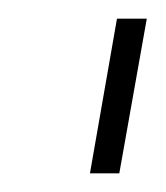

<svg xmlns="http://www.w3.org/2000/svg" viewBox="-20 -695 178 206"><path d="M76.5 -509 105.5 -675H137.5L108 -509Z"/></svg>

Font: Anybody ExtraExpanded ExtraLight
Style: Italic
Weight: 200
Width: 8
Italic angle: -10°
Designer: Tyler Finck
Foundry: Etcetera Type Company
Version: Version 1.010; ttfautohint (v1.8.3) -l 8 -r 50 -G 200 -x 14 